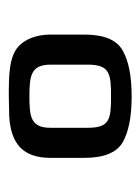

<svg xmlns="http://www.w3.org/2000/svg" viewBox="40 -740 326 447"><g transform="rotate(90 203.5 -516.0)"><path d="M347 -549C347 -594 335 -624 311 -638C287 -652 251 -659 204 -659C157 -659 121 -652 97 -638C72 -624 60 -594 60 -549V-470C60 -437 71 -411 87 -396C112 -373 157 -373 204 -373L251 -374C312 -378 347 -404 347 -470V-549ZM204 -421C157 -421 130 -424 130 -470V-557C130 -608 151 -611 204 -611C257 -611 277 -608 277 -557V-470C277 -424 251 -421 204 -421Z"/></g></svg>

Font: Gamestation Storm
Style: Regular
Weight: 400
Designer: Jonas Hecksher
Foundry: Jonas Hecksher, Playtypeª, e-types AS
Version: Version 1.003